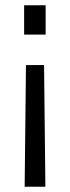

<svg xmlns="http://www.w3.org/2000/svg" viewBox="-20 -520 268 732"><path d="M154 -500V-388H72V-500ZM148 -272 153 192H74L79 -272Z"/></svg>

Font: TitilliumWeb-Regular
Style: Regular
Weight: 400
Version: Version 1.001;PS 57.000;hotconv 1.0.70;makeotf.lib2.5.55311